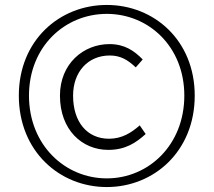

<svg xmlns="http://www.w3.org/2000/svg" viewBox="-20 -743 862 775"><path d="M411 12C602 12 766 -133 766 -357C766 -580 602 -723 411 -723C220 -723 56 -580 56 -357C56 -133 220 12 411 12ZM411 -23C242 -23 97 -158 97 -357C97 -555 242 -687 411 -687C580 -687 724 -555 724 -357C724 -158 580 -23 411 -23ZM417 -138C487 -138 529 -167 568 -202L544 -237C510 -207 472 -183 420 -183C332 -183 275 -250 275 -357C275 -454 336 -519 423 -519C466 -519 495 -502 528 -471L556 -503C521 -539 482 -565 422 -565C317 -565 222 -486 222 -357C222 -219 311 -138 417 -138Z"/></svg>

Font: Noto Sans JP Light
Style: Regular
Weight: 300
Designer: Ryoko NISHIZUKA (kana & ideographs); Paul D. Hunt (Latin, Greek & Cyrillic); Wenlong ZHANG (bopomofo); Sandoll Communica
Foundry: Adobe Systems Incorporated
Version: Version 1.004;PS 1.004;hotconv 1.0.82;makeotf.lib2.5.63406